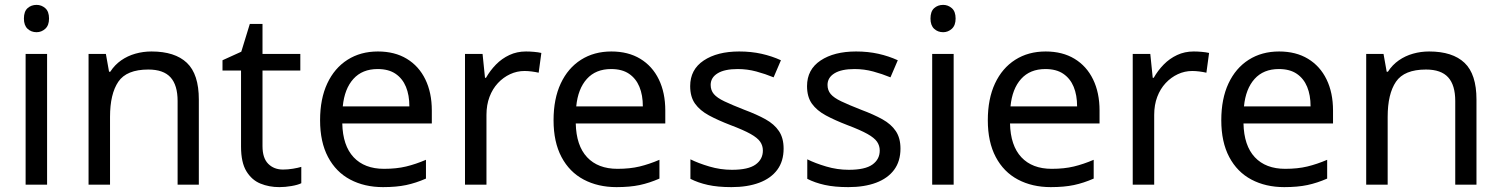

<svg xmlns="http://www.w3.org/2000/svg" viewBox="-20 -757 6153 787"><path d="M173 -536V0H85V-536ZM130 -737Q150 -737 165.5 -723.5Q181 -710 181 -681Q181 -653 165.5 -639Q150 -625 130 -625Q108 -625 93 -639Q78 -653 78 -681Q78 -710 93 -723.5Q108 -737 130 -737Z M601 -546Q697 -546 746 -499.5Q795 -453 795 -349V0H708V-343Q708 -408 679 -440Q650 -472 588 -472Q499 -472 465 -422Q431 -372 431 -278V0H343V-536H414L427 -463H432Q450 -491 476.5 -509.5Q503 -528 535 -537Q567 -546 601 -546Z M1140 -62Q1160 -62 1181 -65.5Q1202 -69 1215 -73V-6Q1201 1 1175 5.5Q1149 10 1125 10Q1083 10 1047.5 -4.5Q1012 -19 990 -55Q968 -91 968 -156V-468H892V-510L969 -545L1004 -659H1056V-536H1211V-468H1056V-158Q1056 -109 1079.5 -85.5Q1103 -62 1140 -62Z M1529 -546Q1598 -546 1647.5 -516Q1697 -486 1723.5 -431.5Q1750 -377 1750 -304V-251H1383Q1385 -160 1429.5 -112.5Q1474 -65 1554 -65Q1605 -65 1644.5 -74.5Q1684 -84 1726 -102V-25Q1685 -7 1645 1.5Q1605 10 1550 10Q1474 10 1415.5 -21Q1357 -52 1324.5 -113.5Q1292 -175 1292 -264Q1292 -352 1321.5 -415Q1351 -478 1404.5 -512Q1458 -546 1529 -546ZM1528 -474Q1465 -474 1428.5 -433.5Q1392 -393 1385 -321H1658Q1658 -367 1644 -401Q1630 -435 1601.5 -454.5Q1573 -474 1528 -474Z M2136 -546Q2151 -546 2168.5 -544.5Q2186 -543 2199 -540L2188 -459Q2175 -462 2159.5 -464Q2144 -466 2130 -466Q2099 -466 2071 -453Q2043 -440 2021 -416.5Q1999 -393 1986.5 -360Q1974 -327 1974 -286V0H1886V-536H1958L1968 -438H1972Q1989 -468 2013 -492.5Q2037 -517 2068 -531.5Q2099 -546 2136 -546Z M2486 -546Q2555 -546 2604.5 -516Q2654 -486 2680.5 -431.5Q2707 -377 2707 -304V-251H2340Q2342 -160 2386.5 -112.5Q2431 -65 2511 -65Q2562 -65 2601.5 -74.5Q2641 -84 2683 -102V-25Q2642 -7 2602 1.5Q2562 10 2507 10Q2431 10 2372.5 -21Q2314 -52 2281.5 -113.5Q2249 -175 2249 -264Q2249 -352 2278.5 -415Q2308 -478 2361.5 -512Q2415 -546 2486 -546ZM2485 -474Q2422 -474 2385.5 -433.5Q2349 -393 2342 -321H2615Q2615 -367 2601 -401Q2587 -435 2558.5 -454.5Q2530 -474 2485 -474Z M3192 -148Q3192 -96 3166 -61Q3140 -26 3092 -8Q3044 10 2978 10Q2922 10 2881.5 1Q2841 -8 2810 -24V-104Q2842 -88 2887.5 -74.5Q2933 -61 2980 -61Q3047 -61 3077 -82.5Q3107 -104 3107 -140Q3107 -160 3096 -176Q3085 -192 3056.5 -208Q3028 -224 2975 -244Q2923 -264 2886 -284Q2849 -304 2829 -332Q2809 -360 2809 -404Q2809 -472 2864.5 -509Q2920 -546 3010 -546Q3059 -546 3101.5 -536.5Q3144 -527 3181 -510L3151 -440Q3117 -454 3080 -464Q3043 -474 3004 -474Q2950 -474 2921.5 -456.5Q2893 -439 2893 -409Q2893 -387 2906 -371.5Q2919 -356 2949.5 -341.5Q2980 -327 3031 -307Q3082 -288 3118 -268Q3154 -248 3173 -219.5Q3192 -191 3192 -148Z M3671 -148Q3671 -96 3645 -61Q3619 -26 3571 -8Q3523 10 3457 10Q3401 10 3360.5 1Q3320 -8 3289 -24V-104Q3321 -88 3366.5 -74.5Q3412 -61 3459 -61Q3526 -61 3556 -82.5Q3586 -104 3586 -140Q3586 -160 3575 -176Q3564 -192 3535.5 -208Q3507 -224 3454 -244Q3402 -264 3365 -284Q3328 -304 3308 -332Q3288 -360 3288 -404Q3288 -472 3343.5 -509Q3399 -546 3489 -546Q3538 -546 3580.5 -536.5Q3623 -527 3660 -510L3630 -440Q3596 -454 3559 -464Q3522 -474 3483 -474Q3429 -474 3400.5 -456.5Q3372 -439 3372 -409Q3372 -387 3385 -371.5Q3398 -356 3428.5 -341.5Q3459 -327 3510 -307Q3561 -288 3597 -268Q3633 -248 3652 -219.5Q3671 -191 3671 -148Z M3889 -536V0H3801V-536ZM3846 -737Q3866 -737 3881.5 -723.5Q3897 -710 3897 -681Q3897 -653 3881.5 -639Q3866 -625 3846 -625Q3824 -625 3809 -639Q3794 -653 3794 -681Q3794 -710 3809 -723.5Q3824 -737 3846 -737Z M4266 -546Q4335 -546 4384.5 -516Q4434 -486 4460.5 -431.5Q4487 -377 4487 -304V-251H4120Q4122 -160 4166.5 -112.5Q4211 -65 4291 -65Q4342 -65 4381.5 -74.5Q4421 -84 4463 -102V-25Q4422 -7 4382 1.5Q4342 10 4287 10Q4211 10 4152.5 -21Q4094 -52 4061.5 -113.5Q4029 -175 4029 -264Q4029 -352 4058.5 -415Q4088 -478 4141.5 -512Q4195 -546 4266 -546ZM4265 -474Q4202 -474 4165.5 -433.5Q4129 -393 4122 -321H4395Q4395 -367 4381 -401Q4367 -435 4338.5 -454.5Q4310 -474 4265 -474Z M4873 -546Q4888 -546 4905.5 -544.5Q4923 -543 4936 -540L4925 -459Q4912 -462 4896.5 -464Q4881 -466 4867 -466Q4836 -466 4808 -453Q4780 -440 4758 -416.5Q4736 -393 4723.5 -360Q4711 -327 4711 -286V0H4623V-536H4695L4705 -438H4709Q4726 -468 4750 -492.5Q4774 -517 4805 -531.5Q4836 -546 4873 -546Z M5223 -546Q5292 -546 5341.5 -516Q5391 -486 5417.5 -431.5Q5444 -377 5444 -304V-251H5077Q5079 -160 5123.5 -112.5Q5168 -65 5248 -65Q5299 -65 5338.5 -74.5Q5378 -84 5420 -102V-25Q5379 -7 5339 1.5Q5299 10 5244 10Q5168 10 5109.5 -21Q5051 -52 5018.5 -113.5Q4986 -175 4986 -264Q4986 -352 5015.5 -415Q5045 -478 5098.5 -512Q5152 -546 5223 -546ZM5222 -474Q5159 -474 5122.5 -433.5Q5086 -393 5079 -321H5352Q5352 -367 5338 -401Q5324 -435 5295.5 -454.5Q5267 -474 5222 -474Z M5838 -546Q5934 -546 5983 -499.5Q6032 -453 6032 -349V0H5945V-343Q5945 -408 5916 -440Q5887 -472 5825 -472Q5736 -472 5702 -422Q5668 -372 5668 -278V0H5580V-536H5651L5664 -463H5669Q5687 -491 5713.5 -509.5Q5740 -528 5772 -537Q5804 -546 5838 -546Z"/></svg>

Font: binaryh115
Style: Book
Weight: 400
Designer: Jelle Bosma - Monotype Design Team
Foundry: Monotype Imaging Inc.
Version: Version 2.003